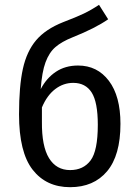

<svg xmlns="http://www.w3.org/2000/svg" viewBox="-20 -765 566 797"><path d="M480 -251Q480 -120 424.5 -54Q369 12 271 12Q172 12 115.5 -60.5Q59 -133 59 -290Q59 -407 75 -479.5Q91 -552 130 -598Q169 -644 242 -673Q297 -694 327.5 -708.5Q358 -723 391 -745L429 -685Q376 -648 281 -610Q236 -592 210 -569.5Q184 -547 169 -506.5Q154 -466 149 -395Q173 -441 212 -467Q251 -493 304 -493Q384 -493 432 -429.5Q480 -366 480 -251ZM386 -247Q386 -341 360.5 -381Q335 -421 284 -421Q243 -421 209 -395Q175 -369 154 -319V-260Q153 -158 183.5 -108.5Q214 -59 271 -59Q326 -59 356 -99Q386 -139 386 -247Z"/></svg>

Font: Fira Sans Condensed
Style: Regular
Weight: 400
Width: 3
Designer: bBox Type GmbH & Carrois Corporate GbR & Edenspiekermann AG
Foundry: bBox Type GmbH & Carrois Corporate GbR & Edenspiekermann AG
Version: Version 4.301